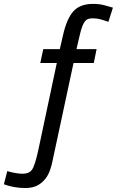

<svg xmlns="http://www.w3.org/2000/svg" viewBox="-52 -762 609 976"><path d="M499 -650.9Q476.1 -659.2 458 -664.1Q439.9 -668.9 418.9 -668.9Q397 -668.9 386.5 -660.2Q376 -651.4 367.7 -631.6Q359.4 -611.8 352.1 -578.1L336.9 -512.2H439L424.8 -441.9H321.8L214.8 57.1Q205.1 105 188.7 132.3Q172.4 159.7 145.3 176.8Q118.2 193.8 77.1 193.8Q19 193.8 -32.2 174.8L-15.1 107.9Q30.8 121.1 64 121.1Q95.7 121.1 110.4 101.1Q125 81.1 142.1 3.9L236.8 -441.9H152.8L168 -512.2H252L268.1 -582Q287.1 -667 321 -704.6Q355 -742.2 420.9 -742.2Q454.1 -742.2 479.5 -735.1Q504.9 -728 522 -723.1Z"/></svg>

Font: ClearSansRegular
Style: Regular
Weight: 400
Foundry: Intel Corporation
Version: Version 1.00